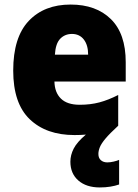

<svg xmlns="http://www.w3.org/2000/svg" viewBox="-20 -649 608 843"><path d="M412 27Q412 45 423 54.5Q434 64 451 64Q464 64 479 60.5Q494 57 503 53V161Q486 167 464.5 170.5Q443 174 418 174Q359 174 324 143.5Q289 113 289 61Q289 32 303.5 3.5Q318 -25 357 -58Q334 -56 307 -56Q183 -56 110.5 -125.5Q38 -195 38 -339Q38 -485 106 -557Q174 -629 290 -629Q402 -629 467 -565Q532 -501 532 -376V-291H219Q220 -243 247.5 -216Q275 -189 330 -189Q377 -189 416.5 -199.5Q456 -210 499 -232V-97Q462 -63 443.5 -41Q425 -19 418.5 -3Q412 13 412 27ZM296 -500Q265 -500 244.5 -479Q224 -458 221 -409H367Q367 -451 348 -475.5Q329 -500 296 -500Z"/></svg>

Font: Noto Sans Malayalam UI SemiCondensed Black
Style: Regular
Weight: 900
Width: 4
Designer: Jelle Bosma - Monotype Design Team
Foundry: Monotype Imaging Inc.
Version: Version 2.104; ttfautohint (v1.8.4.7-5d5b)